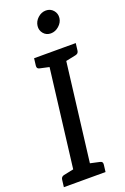

<svg xmlns="http://www.w3.org/2000/svg" viewBox="-176 -994 685 1048"><g transform="rotate(-20 166.0 -470.0)"><path d="M74 0 162 -717H259L171 0ZM2 0 7 -41Q8 -50 12.5 -55Q17 -60 25 -62L102 -78L104 0ZM142 0 162 -78 235 -62Q244 -60 247 -55Q250 -50 249 -41L244 0ZM192 -717 171 -639 98 -655Q90 -657 87 -662Q84 -667 85 -676L90 -717ZM332 -717 327 -676Q326 -667 321.5 -662Q317 -657 308 -655L231 -639L230 -717ZM223 -813Q197 -813 181 -832Q165 -851 168 -876Q171 -902 192 -921Q213 -940 239 -940Q265 -940 281.5 -921Q298 -902 295 -876Q292 -851 270.5 -832Q249 -813 223 -813Z"/></g></svg>

Font: Aleo
Style: Italic
Weight: 400
Italic angle: -7°
Designer: Alessio Laiso
Foundry: Alessio Laiso
Version: Version 2.001;gftools[0.9.29]